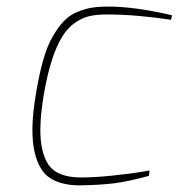

<svg xmlns="http://www.w3.org/2000/svg" viewBox="-20 -556 540 581"><path d="M220.7 4.9Q194.3 4.9 173.8 0Q124 -11.2 103.5 -46.9Q78.1 -89.8 78.1 -161.6V-171.9Q79.1 -215.8 88.9 -272.9Q98.1 -329.6 110.4 -373Q122.6 -416.5 139.2 -444.8Q155.3 -473.6 172.9 -491.7Q190.4 -510.3 213.4 -519.5Q236.3 -529.3 257.8 -532.7Q278.8 -536.1 306.6 -536.1Q388.7 -536.1 500.5 -509.8L497.6 -496.1Q391.6 -512.2 302.7 -512.2Q272.9 -512.2 251 -507.3Q229 -502.4 206.5 -486.8Q184.1 -471.2 167.5 -443.8Q150.4 -416.5 136.2 -371.1Q121.6 -325.7 111.3 -262.2Q102.1 -204.6 102.1 -162.1Q102.1 -100.1 123 -63.5Q148.4 -19 224.6 -19Q265.6 -19 317.9 -24.4Q369.6 -29.8 400.9 -34.7L432.6 -40L430.7 -23.9Q368.7 -6.8 326.7 -1.5Q284.7 3.9 220.7 4.9Z"/></svg>

Font: Squarion Thin
Style: Italic
Weight: 100
Designer: Natanael Gama
Version: Version 1.00;September 12, 2019;FontCreator 11.5.0.2425 64-b